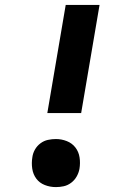

<svg xmlns="http://www.w3.org/2000/svg" viewBox="-20 -755 540 783"><path d="M173 -294 248 -735H386L311 -294ZM208 8Q184 8 162.5 -0.5Q141 -9 128 -26.5Q115 -44 111.5 -67Q108 -90 112 -114Q114 -130 122.5 -145Q131 -160 145 -170.5Q159 -181 175.5 -184.5Q192 -188 208 -188Q231 -188 252.5 -179.5Q274 -171 287.5 -153.5Q301 -136 304.5 -113Q308 -90 304 -66Q301 -50 292.5 -35Q284 -20 270 -9.5Q256 1 240 4.5Q224 8 208 8Z"/></svg>

Font: iosevka_custom_sans_ss08 Heavy
Style: Italic
Weight: 900
Italic angle: -10°
Designer: Belleve Invis
Foundry: Belleve Invis
Version: Version 10.3.0; ttfautohint (v1.8.3)